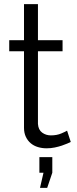

<svg xmlns="http://www.w3.org/2000/svg" viewBox="-20 -717 375 936"><path d="M175 199 192 125H172V49H235V125L210 199ZM325 -25Q319 -22 307.5 -17Q296 -12 281 -7Q266 -2 247 2Q228 6 207 6Q185 6 165 0Q145 -6 130 -18.5Q115 -31 106 -50Q97 -69 97 -94V-467H25V-521H97V-697H165V-521H285V-467H165V-113Q167 -84 185.5 -70.5Q204 -57 228 -57Q257 -57 279 -66.5Q301 -76 307 -80Z"/></svg>

Font: Oxford Sans
Style: Regular
Weight: 400
Designer: Matt McInerney, Pablo Impallari, Rodrigo Fuenzalida
Foundry: Matt McInerney, Pablo Impallari, Rodrigo Fuenzalida
Version: Version 3.000g; ttfautohint (v1.5) -l 8 -r 28 -G 28 -x 14 -D